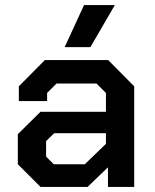

<svg xmlns="http://www.w3.org/2000/svg" viewBox="-20 -734 607 754"><path d="M50 -89V-207L139 -295H396V-369L359 -406H202L165 -369V-337H54V-395L156 -498H405L507 -395V0H404V-77L324 0H139ZM313 -89 396 -169V-211H193L161 -180V-119L191 -89ZM310 -714H431L335 -549H234Z"/></svg>

Font: Chakra Petch SemiBold
Style: Regular
Weight: 600
Designer: Katatrad Aksorn Co.,Ltd.
Foundry: Cadson Demak Co.,Ltd.
Version: Version 1.000; ttfautohint (v1.6)